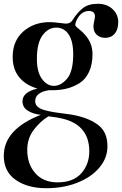

<svg xmlns="http://www.w3.org/2000/svg" viewBox="-31 -613 645 1015"><path d="M486 -593Q534 -593 564 -565Q594 -537 594 -496Q594 -457 575.5 -435Q557 -413 525 -413Q498 -413 480.5 -429Q463 -445 463 -473Q463 -484 467 -501.5Q471 -519 471 -526Q471 -555 439 -555Q401 -555 378 -514Q367 -494 367 -481Q367 -476 374 -470Q381 -464 394 -453Q407 -442 417 -431Q458 -386 458 -327Q458 -272 439.5 -232.5Q421 -193 388.5 -173Q356 -153 321 -144.5Q286 -136 245 -136H226Q155 -124 155 -78Q155 -61 168 -49Q181 -37 205.5 -30.5Q230 -24 253.5 -20Q277 -16 311 -12Q345 -8 363 -4Q442 12 489.5 49Q537 86 537 160Q537 220 498 268.5Q459 317 396 345Q316 382 214 382Q115 382 52 338Q-11 294 -11 211Q-11 70 185 -6Q145 -10 116.5 -27.5Q88 -45 88 -78Q88 -126 167 -145Q108 -161 72 -203Q36 -245 36 -312Q36 -397 92 -446.5Q148 -496 232 -496Q251 -496 281 -492Q311 -488 317 -488Q341 -488 352 -506Q377 -546 406.5 -569.5Q436 -593 486 -593ZM164 -301Q164 -232 191 -195.5Q218 -159 254 -159Q291 -159 323.5 -197Q356 -235 356 -327Q356 -395 332 -431Q308 -467 266 -467Q224 -467 194 -426.5Q164 -386 164 -301ZM113 180Q113 254 155.5 302.5Q198 351 273 351Q356 351 398.5 303.5Q441 256 441 187Q441 52 307 16Q267 6 225 2Q181 29 147 74Q113 119 113 180Z"/></svg>

Font: Henny Penny
Style: Regular
Weight: 400
Designer: Olga Umpeleva
Foundry: Brownfox
Version: Version 1.001